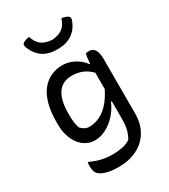

<svg xmlns="http://www.w3.org/2000/svg" viewBox="-238 -915 1077 1225"><g transform="rotate(-30 300.0 -302.5)"><path d="M273 -543Q309 -543 338.5 -531.5Q368 -520 391.5 -502Q415 -484 430 -462H435Q436 -469 436 -476Q437 -492 439 -506Q441 -520 444 -533Q451 -535 457.5 -535.5Q464 -536 471 -536Q486 -536 498.5 -527Q511 -518 518 -497.5Q525 -477 525 -441V-45Q525 32 492 87Q459 142 400 171Q341 200 265 200Q228 200 200 195Q172 190 153 181.5Q134 173 124 163Q114 154 109.5 137.5Q105 121 105 103Q105 95 105.5 88Q106 81 107 75H113Q139 87 163.5 95Q188 103 215 107Q242 111 274 111Q307 111 340.5 105Q374 99 403 80Q412 64 419.5 45.5Q427 27 431 3.5Q435 -20 435 -51V-186H429Q410 -140 376.5 -103Q343 -66 302 -44.5Q261 -23 220 -23Q186 -23 157 -38Q128 -53 107 -81Q86 -109 74.5 -146.5Q63 -184 63 -230V-249Q63 -325 79 -381Q95 -437 124 -472.5Q153 -508 191.5 -525.5Q230 -543 273 -543ZM435 -276V-396Q408 -424 377 -438Q340 -455 294 -455Q249 -455 218 -433Q187 -411 171.5 -367Q156 -323 156 -258V-248Q156 -217 158.5 -193.5Q161 -170 170 -145Q182 -133 197 -124.5Q212 -116 230 -116Q272 -116 311.5 -135.5Q351 -155 386 -198Q412 -230 435 -276ZM302 -715Q352 -719 380 -740Q408 -761 421 -805Q435 -804 447 -800Q459 -796 469 -789Q474 -785 475.5 -777Q477 -769 473 -759Q460 -723 436.5 -697.5Q413 -672 380.5 -659Q348 -646 306 -646H298Q256 -646 223.5 -659Q191 -672 168 -697.5Q145 -723 132 -759Q128 -769 129 -777Q130 -785 135 -789Q145 -796 157 -800Q169 -804 183 -805Q197 -761 224.5 -740Q252 -719 302 -715Z"/></g></svg>

Font: Code D Ace
Style: Regular
Weight: 400
Version: Version 1.085; ttfautohint (v1.8.4.7-5d5b);Nerd Fonts 3.0.2